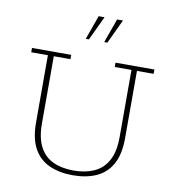

<svg xmlns="http://www.w3.org/2000/svg" viewBox="-88 -875 870 964"><g transform="rotate(10 347.0 -393.5)"><path d="M347 11Q279 11 227.5 -12Q176 -35 148 -85.5Q120 -136 120 -218V-561H35V-583H235V-561H150V-218Q150 -144 174.5 -98.5Q199 -53 243.5 -33Q288 -13 347 -13Q406 -13 451 -33Q496 -53 521 -98.5Q546 -144 546 -218V-561H461V-583H659V-561H574V-218Q574 -136 546 -85.5Q518 -35 467 -12Q416 11 347 11ZM293 -675 337 -798H367L309 -675ZM387 -675 431 -798H461L403 -675Z"/></g></svg>

Font: Rokkitt Thin
Style: Regular
Weight: 250
Version: Version 3.103